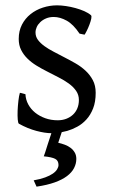

<svg xmlns="http://www.w3.org/2000/svg" viewBox="-20 -489 426 726"><path d="M268.6 111.8Q268.6 129.9 260 146.5Q251.5 163.1 233.4 176.8Q215.3 190.4 186.8 200.7Q158.2 210.9 118.2 216.8L107.4 192.9Q132.8 188.5 150.6 181.9Q168.5 175.3 179.7 167.5Q190.9 159.7 196 151.1Q201.2 142.6 201.2 134.8Q201.2 118.2 188.5 111.6Q175.8 105 145.5 102.1Q146.5 100.6 150.4 88.4Q153.8 78.1 160.6 56.2Q166 40 174.3 14.6H173.8Q150.4 14.6 117.4 5.9Q84.5 -2.9 51.8 -21Q48.3 -22.5 47.1 -36.9Q45.9 -51.3 46.6 -70.1Q47.4 -88.9 49.6 -107.9Q51.8 -127 55.2 -138.2L76.2 -132.8Q77.1 -112.3 86.9 -94.2Q96.7 -76.2 113 -63Q129.4 -49.8 151.1 -42Q172.9 -34.2 198.2 -34.2Q215.8 -34.2 230.5 -39.8Q245.1 -45.4 255.9 -55.4Q266.6 -65.4 272.5 -79.6Q278.3 -93.8 278.3 -110.8Q278.3 -130.4 267.8 -145.5Q257.3 -160.6 240.2 -173.1Q223.1 -185.5 201.4 -196.5Q179.7 -207.5 157.2 -219.2Q136.7 -229.5 117.7 -241.2Q98.6 -252.9 83.7 -267.6Q68.8 -282.2 59.8 -300.3Q50.8 -318.4 50.8 -341.8Q50.8 -372.1 63 -395.8Q75.2 -419.4 95.5 -435.5Q115.7 -451.7 141.8 -460.2Q168 -468.8 195.8 -468.8Q210.9 -468.8 229.2 -466.1Q247.6 -463.4 265.4 -458.5Q283.2 -453.6 298.8 -446.8Q314.5 -439.9 324.2 -431.2Q327.1 -428.2 325 -418Q322.8 -407.7 318.1 -395.5Q313.5 -383.3 308.1 -372.6Q302.7 -361.8 299.8 -357.9L280.8 -361.8Q257.3 -397 232.2 -410.9Q207 -424.8 183.1 -424.8Q167 -424.8 154.3 -419.4Q141.6 -414.1 132.6 -405.5Q123.5 -397 118.9 -386.7Q114.3 -376.5 114.3 -366.2Q114.3 -350.6 123.5 -338.1Q132.8 -325.7 147.9 -314.7Q163.1 -303.7 182.4 -293.7Q201.7 -283.7 222.2 -272.9Q243.2 -262.2 264.6 -250Q286.1 -237.8 303.2 -221.9Q320.3 -206.1 331.1 -185.8Q341.8 -165.5 341.8 -138.2Q341.8 -103.5 332 -78.9Q322.3 -54.2 306.6 -37.1Q291 -20 272 -9.8Q252.9 0.5 234.4 5.9Q223.6 8.8 213.4 10.7L200.2 50.8Q212.9 53.7 225.3 58.3Q237.8 63 247.3 70.3Q256.8 77.6 262.7 87.9Q268.6 98.1 268.6 111.8Z"/></svg>

Font: Gentium Plus
Style: Regular
Weight: 400
Designer: J. Victor Gaultney, Annie Olsen, Iska Routamaa
Foundry: SIL International
Version: Version 1.510